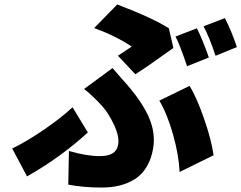

<svg xmlns="http://www.w3.org/2000/svg" viewBox="-20 -786 1082 861"><path d="M862.9 -659.1Q889.6 -606.2 916.5 -528.1L818.9 -489Q785.9 -587.4 767 -622.2ZM988.6 -704.9Q1018.5 -646.3 1042.3 -574.9L946.7 -535.9Q916.9 -624.3 892.8 -668ZM587 -453.1 508.9 -535.9Q548.3 -562.5 570.7 -577.1Q498.6 -625.4 402.3 -660.2L505.7 -766Q665.8 -704.9 737.2 -659.1L757.5 -571Q640.3 -486.5 587 -453.1ZM286.2 41.9 289.1 -109Q368.6 -85.9 427.2 -85.9Q465.2 -85.9 485.4 -98.7Q505.7 -111.5 509.9 -138.1Q516 -174 490.9 -227.1Q465.9 -280.2 437.5 -311.1Q397.7 -354.8 357.2 -387.1L484.7 -480.8Q497.9 -464.8 520.4 -439.6Q543 -414.4 553.6 -402Q622.9 -320.7 650.2 -253.9Q677.6 -187.1 666.9 -121.1Q658.7 -73.2 637.8 -38.2Q616.8 -3.2 585.4 16.7Q554 36.6 517.2 45.8Q480.5 55 435.7 55Q353.3 55 286.2 41.9ZM937.9 -89.8 785.5 -14.9Q782 -89.8 756.4 -181.3Q730.8 -272.7 694.6 -334.9L830.3 -400.9Q862.6 -347.7 895.4 -252.8Q928.3 -158 937.9 -89.8ZM373.9 -192.1Q252.1 -80.3 101.2 5L34.8 -120Q101.6 -152.7 177.9 -205.1Q254.3 -257.5 305.4 -305Z"/></svg>

Font: Karasuma Gothic
Style: Italic
Weight: 900
Italic angle: -9.39999°
Designer: Rasmus Andersson / Ryoko Nishizuka
Foundry: Genbu
Version: Version 1.00